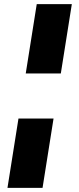

<svg xmlns="http://www.w3.org/2000/svg" viewBox="-20 -725 379 925"><path d="M104 -371 157 -705H326L273 -371ZM16 180 69 -154H238L185 180Z"/></svg>

Font: Nunito Sans 8pt Black
Style: Italic
Weight: 900
Italic angle: -9°
Version: Version 3.101;gftools[0.9.27]